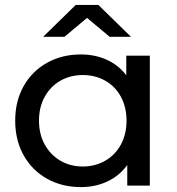

<svg xmlns="http://www.w3.org/2000/svg" viewBox="-20 -757 722 783"><path d="M591 -530H495V-450C473.7 -478 447 -499.2 415 -513.5C383 -527.8 348 -535 310 -535C258.7 -535 212.7 -523.7 172 -501C131.3 -478.3 99.5 -446.7 76.5 -406C53.5 -365.3 42 -318.3 42 -265C42 -211.7 53.5 -164.5 76.5 -123.5C99.5 -82.5 131.3 -50.7 172 -28C212.7 -5.3 258.7 6 310 6C349.3 6 385.3 -1.7 418 -17C450.7 -32.3 477.7 -54.7 499 -84V0H591ZM409 -101.5C381.7 -85.8 351.3 -78 318 -78C284 -78 253.5 -85.8 226.5 -101.5C199.5 -117.2 178.2 -139.2 162.5 -167.5C146.8 -195.8 139 -228.3 139 -265C139 -301.7 146.8 -334.2 162.5 -362.5C178.2 -390.8 199.5 -412.7 226.5 -428C253.5 -443.3 284 -451 318 -451C351.3 -451 381.7 -443.3 409 -428C436.3 -412.7 457.7 -390.8 473 -362.5C488.3 -334.2 496 -301.7 496 -265C496 -228.3 488.3 -195.8 473 -167.5C457.7 -139.2 436.3 -117.2 409 -101.5ZM427 -607H514L381 -737H289L156 -607H243L335 -684Z"/></svg>

Font: ICO Headline
Style: Regular
Weight: 500
Designer: Julieta Ulanovsky
Foundry: Julieta Ulanovsky
Version: Version 7.200